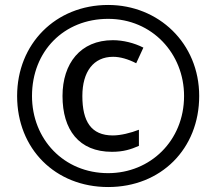

<svg xmlns="http://www.w3.org/2000/svg" viewBox="-20 -744 872 774"><path d="M416 10C629 10 783 -144 783 -357C783 -570 619 -724 416 -724C204 -724 49 -567 49 -357C49 -144 203 10 416 10ZM416 -46C237 -46 109 -183 109 -357C109 -538 238 -668 416 -668C593 -668 722 -528 722 -357C722 -176 585 -46 416 -46ZM431 -132C478 -132 508 -142 540 -156V-221C507 -208 466 -198 435 -198C347 -198 312 -255 312 -357C312 -455 357 -515 436 -515C464 -515 496 -506 529 -489L558 -552C521 -571 476 -582 435 -582C304 -582 232 -488 232 -357C232 -221 298 -132 431 -132Z"/></svg>

Font: Noto Sans Bengali UI Medium
Style: Regular
Weight: 500
Designer: Jelle Bosma - Monotype Design Team
Foundry: Monotype Imaging Inc.
Version: Version 2.003